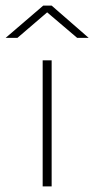

<svg xmlns="http://www.w3.org/2000/svg" viewBox="-69 -664 336 684"><path d="M115 -449V0H83V-449ZM115 -644 247 -529H206L99 -620L-7 -529H-49L85 -644Z"/></svg>

Font: Poiret One
Style: Regular
Weight: 400
Designer: Denis Masharov
Foundry: Denis Masharov
Version: Version 1.001